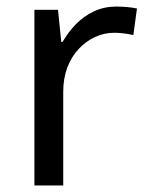

<svg xmlns="http://www.w3.org/2000/svg" viewBox="-20 -566 453 586"><path d="M335 -546Q350 -546 367.5 -544.5Q385 -543 398 -540L387 -459Q374 -462 358.5 -464Q343 -466 329 -466Q298 -466 270 -453Q242 -440 220 -416.5Q198 -393 185.5 -360Q173 -327 173 -286V0H85V-536H157L167 -438H171Q188 -468 212 -492.5Q236 -517 267 -531.5Q298 -546 335 -546Z"/></svg>

Font: lbangla85
Style: Book
Weight: 400
Designer: Jelle Bosma - Monotype Design Team
Foundry: Monotype Imaging Inc.
Version: Version 2.003